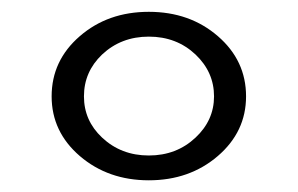

<svg xmlns="http://www.w3.org/2000/svg" viewBox="-20 -729 504 325"><path d="M231.9 -667Q185.1 -667 152.8 -636.7Q122.1 -607.4 122.1 -565.9Q122.1 -524.9 152.8 -496.1Q185.1 -465.8 231.9 -465.8Q278.8 -465.8 311 -496.1Q342.3 -525.4 342.3 -565.9Q342.3 -606.9 311 -636.7Q278.8 -667 231.9 -667ZM231.9 -709Q301.3 -709 348.9 -667.7Q396.5 -626.5 396.5 -565.9Q396.5 -505.9 348.6 -464.8Q300.8 -423.8 231.9 -423.8Q163.1 -423.8 115.2 -464.8Q67.4 -505.9 67.4 -565.9Q67.4 -626.5 115 -667.7Q162.6 -709 231.9 -709Z"/></svg>

Font: Stardos Stencil
Style: Regular
Weight: 400
Version: Version 1.000